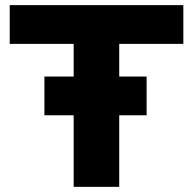

<svg xmlns="http://www.w3.org/2000/svg" viewBox="-20 -723 747 743"><path d="M265.1 0V-553.2H17.6V-703.1H689.5V-553.2H441.4V0ZM151.9 -276.9V-426.8H547.4V-276.9Z"/></svg>

Font: Schibsted Grotesk ExtraBold
Style: Regular
Weight: 800
Designer: Bakken & Baeck AS, Henrik Kongsvoll
Foundry: Schibsted ASA
Version: Version 1.100; ttfautohint (v1.8.4.7-5d5b);gftools[0.9.25]